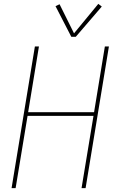

<svg xmlns="http://www.w3.org/2000/svg" viewBox="-20 -976 616 996"><path d="M40 0H61L123 -375H465L403 0H424L545 -735H524L468 -394H126L182 -735H161ZM350 -785H373L508 -942L490 -956L364 -803L289 -954L268 -944Z"/></svg>

Font: Iosevka Sparkle Thin
Style: Italic
Weight: 100
Italic angle: -9°
Designer: Belleve Invis
Foundry: Belleve Invis
Version: Version 4.5.0; ttfautohint (v1.8.3)